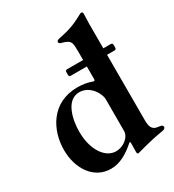

<svg xmlns="http://www.w3.org/2000/svg" viewBox="-188 -883 912 1004"><g transform="rotate(-30 268.0 -380.5)"><path d="M247.5 -515.6H343.8V-438.9C343.4 -430.8 340.9 -429 332.7 -431.1L331 -431.8C307.9 -440.7 277.7 -446 245.7 -446C88.4 -446 21.7 -314.6 21.7 -197.1C21.7 -83.1 84.5 11.4 187.1 11.4C242.9 11.4 289.8 -17.8 335.6 -57.9C341.6 -62.1 343.4 -61.1 343.8 -53.6C343.8 -35.9 343.4 -16.7 343 -2.5C342.7 9.2 344.5 12.4 351.6 12.4C356.2 12.4 429.7 -12.1 518.8 -25.9C529.8 -27.7 535.9 -34.8 535.9 -39.1C535.9 -49.7 528.8 -52.6 518.8 -54C498.2 -57.2 466.3 -55.4 466.3 -113.6H465.9V-515.6H510.3C518.5 -516 521.3 -518.8 521.7 -527V-543.3C521.3 -551.5 518.5 -554.3 510.3 -554.7H465.9V-711.3L466.3 -711.6C466.3 -730.1 467.7 -752.1 467.7 -762.8C467.7 -770.6 464.5 -774.1 458.8 -774.1C454.9 -774.1 452.4 -773.1 447.8 -770.2C405.9 -747.2 367.5 -729 302.2 -716.6C285.9 -713.4 276.3 -710.6 276.3 -701.3C276.3 -693.9 281.6 -691.1 292.3 -688.2C341.6 -674.7 343.4 -661.9 343.4 -615.1L343.8 -615.4V-554.7H247.5C239.3 -554.3 236.5 -551.5 236.2 -543.3V-527C236.5 -518.8 239.3 -516 247.5 -515.6ZM138.8 -239.3C138.8 -311.4 161.6 -419 241.5 -419C305.4 -419 343.8 -352.6 343.8 -317.8V-127.1C343.8 -88.1 299.4 -54.7 255.7 -54.7C190 -54.7 138.8 -131 138.8 -239.3Z"/></g></svg>

Font: Margiela Serif Semibold
Style: Regular
Weight: 600
Designer: Andreas Faust, Stefan Endress
Version: Version 1.002;FEAKit 1.0